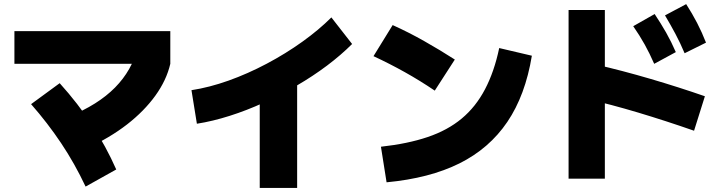

<svg xmlns="http://www.w3.org/2000/svg" viewBox="-20 -897 3560 947"><path d="M320 -322.2Q463.3 -380 547.2 -465Q631.1 -550 658.9 -662.2L820 -582.2Q801.1 -501.1 746.1 -425Q691.1 -348.9 606.7 -283.3Q522.2 -217.8 411.1 -166.7ZM402.2 23.3Q348.9 -90 281.7 -190.6Q214.4 -291.1 133.3 -383.3L274.4 -486.7Q365.6 -385.6 434.4 -280Q503.3 -174.4 553.3 -61.1ZM51.1 -582.2V-743.3H820V-582.2Z M924.4 -452.2Q1012.2 -465.6 1107.2 -499.4Q1202.2 -533.3 1295.6 -582.8Q1388.9 -632.2 1471.1 -691.1Q1553.3 -750 1614.4 -811.1L1716.7 -680Q1662.2 -625.6 1592.8 -573.3Q1523.3 -521.1 1443.9 -475Q1364.4 -428.9 1280.6 -390.6Q1196.7 -352.2 1112.8 -325.6Q1028.9 -298.9 951.1 -286.7ZM1261.1 30V-513.3H1445.6V30Z M1858.9 -173.3Q1991.1 -187.8 2089.4 -221.1Q2187.8 -254.4 2257.2 -312.2Q2326.7 -370 2372.2 -456.7Q2417.8 -543.3 2442.2 -660L2603.3 -622.2Q2571.1 -426.7 2482.2 -295.6Q2393.3 -164.4 2246.1 -91.1Q2098.9 -17.8 1886.7 2.2ZM2124.4 -450Q2052.2 -498.9 1976.7 -541.1Q1901.1 -583.3 1822.2 -620L1916.7 -773.3Q1995.6 -737.8 2072.2 -694.4Q2148.9 -651.1 2223.3 -603.3Z M3206.7 -582.2Q3184.4 -633.3 3160 -677.2Q3135.6 -721.1 3103.3 -767.8L3208.9 -827.8Q3240 -781.1 3265.6 -736.1Q3291.1 -691.1 3313.3 -640ZM3356.7 -634.4Q3335.6 -684.4 3311.7 -729.4Q3287.8 -774.4 3260 -821.1L3364.4 -876.7Q3394.4 -830 3418.3 -783.9Q3442.2 -737.8 3462.2 -686.7ZM3403.3 -252.2Q3263.3 -301.1 3127.8 -341.7Q2992.2 -382.2 2874.4 -408.9L2917.8 -578.9Q3048.9 -548.9 3188.9 -507.8Q3328.9 -466.7 3456.7 -422.2ZM2784.4 -15.6V-847.8H2963.3V-15.6Z"/></svg>

Font: Paperlogy 9 Black
Style: Regular
Weight: 900
Designer: redesigned by Lee Juim, glyphs from Gmarket Sans & Montserrat
Foundry: PT&
Version: Version 1.001